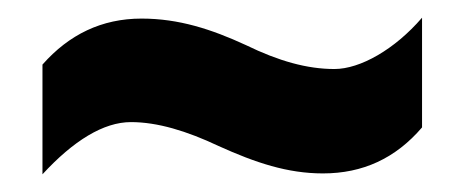

<svg xmlns="http://www.w3.org/2000/svg" viewBox="-20 -461 525 217"><path d="M227 -296C269 -277 305 -265 345 -265C390 -265 427 -282 457 -317V-441C426 -405 387 -383 358 -383C327 -383 295 -392 258 -410C219 -428 182 -440 140 -440C95 -440 58 -422 28 -388V-264C63 -302 97 -323 128 -323C158 -323 191 -313 227 -296Z"/></svg>

Font: Noto Sans Georgian ExtraCondensed ExtraBold
Style: Regular
Weight: 800
Width: 2
Designer: Monotype Design Team, Akaki Razmadze
Foundry: Google LLC
Version: Version 2.005